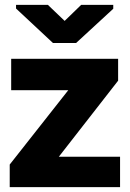

<svg xmlns="http://www.w3.org/2000/svg" viewBox="-20 -770 535 790"><path d="M20 0H474V-125H222L466 -438V-528H26V-399H261L20 -93ZM46 -735 198 -593H293L446 -734V-750H314L246 -684L177 -750H46Z"/></svg>

Font: Asimov Pro
Style: Blk
Weight: 900
Designer: Google
Version: Version 2.000980; 2014